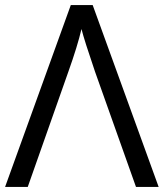

<svg xmlns="http://www.w3.org/2000/svg" viewBox="-20 -734 643 754"><path d="M603 0H514L353 -453Q311 -576 300 -620Q284 -552 249 -454L89 0H0L258 -714H344Z"/></svg>

Font: Stephens Clock
Style: Regular
Weight: 400
Designer: Peter Wiegel (catfonts.de) with slight modifications by DT1.org
Version: Version 0.9.1